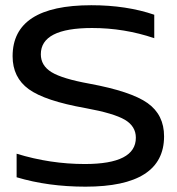

<svg xmlns="http://www.w3.org/2000/svg" viewBox="-20 -699 670 728"><path d="M564.9 -554.2Q451.2 -592.8 329.1 -592.8Q134.8 -592.8 134.8 -493.2Q134.8 -450.2 175.5 -425.3Q216.3 -400.4 318.8 -381.8Q477.1 -352.5 539.6 -308.1Q602.1 -263.7 602.1 -182.1Q602.1 8.8 304.2 8.8Q162.1 8.8 43 -26.9V-116.2Q170.4 -77.1 301.8 -77.1Q495.1 -77.1 495.1 -176.8Q495.1 -220.2 453.4 -244.9Q411.6 -269.5 304.2 -289.1Q150.4 -316.4 89.1 -360.8Q27.8 -405.3 27.8 -485.8Q27.8 -679.2 326.2 -679.2Q459.5 -679.2 564.9 -643.1Z"/></svg>

Font: LT Wave
Style: Regular
Weight: 400
Designer: Daniel Lyons
Version: Version 2.5 (Glyphs App)